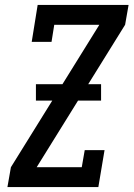

<svg xmlns="http://www.w3.org/2000/svg" viewBox="-20 -755 540 775"><path d="M10 0 24 -80 381 -655H199L188 -586H108L132 -735H499L485 -655L128 -80H310L322 -149H402L377 0ZM125 -349V-415H388V-349Z"/></svg>

Font: Iosevka Slab Medium
Style: Italic
Weight: 500
Italic angle: -9°
Monospace: yes
Designer: Belleve Invis
Foundry: Belleve Invis
Version: Version 11.1.0; ttfautohint (v1.8.3)